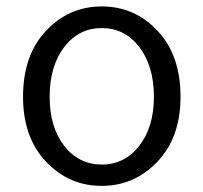

<svg xmlns="http://www.w3.org/2000/svg" viewBox="-20 -574 642 606"><path d="M52.7 -268.6Q52.7 -399.4 125 -476.6Q197.3 -553.7 301.3 -553.7Q405.3 -553.7 477.5 -476.6Q549.8 -399.4 549.8 -268.6Q549.8 -140.6 477.1 -64Q404.3 12.7 300.8 12.7Q197.3 12.7 125 -64Q52.7 -140.6 52.7 -268.6ZM465.8 -268.6Q465.8 -365.2 419.9 -425.3Q374 -485.4 301.3 -485.4Q228.5 -485.4 182.6 -425.3Q136.7 -365.2 136.7 -268.6Q136.7 -172.9 182.6 -113.8Q228.5 -54.7 301.3 -54.7Q374 -54.7 419.9 -114.3Q465.8 -173.8 465.8 -268.6Z"/></svg>

Font: Gen Jyuu Gothic Normal
Style: Regular
Weight: 300
Designer: [Source Han Sans]
Ryoko NISHIZUKA  (kana & ideographs); Paul D. Hunt (Latin, Greek & Cyrillic); Wenlong ZHANG  (bopomofo
Version: Version 1.002.20150607